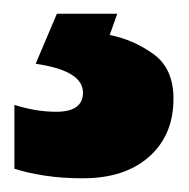

<svg xmlns="http://www.w3.org/2000/svg" viewBox="-20 -20 275 280"><path d="M233 124Q233 177 197.5 208.5Q162 240 101 240Q70 240 44.5 236Q19 232 1 226V133Q17 138 32 140.5Q47 143 62 143Q101 143 101 115Q101 83 32 73L63 0H151L140 31Q175 38 204 59Q233 80 233 124Z"/></svg>

Font: Noto Sans Lao Looped SemiCondensed Black
Style: Regular
Weight: 900
Width: 4
Designer: Mark Frömberg, Ben Mitchell
Foundry: The Fontpad Ltd
Version: Version 1.002; ttfautohint (v1.8.4.7-5d5b)